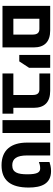

<svg xmlns="http://www.w3.org/2000/svg" viewBox="864 -1520 668 2435"><g transform="rotate(90 1197.5 -302.0)"><path d="M54 0H581V-395C581 -535 507 -605 366 -605H54ZM217 -138V-468H347C395 -468 418 -441 418 -383V-138Z M676 -213H758L839 -337V-605H676Z M1421 -138H1347V-395C1347 -535 1274 -605 1132 -605H911V-468H1114C1162 -468 1184 -442 1184 -383V-138H911V0H1421Z M1503 0H1666V-605H1503Z M2076 12C2267 12 2358 -103 2358 -332C2358 -496 2310 -616 2148 -616C2098 -616 2059 -604 2034 -596V-462C2057 -471 2084 -478 2115 -478C2163 -478 2190 -446 2190 -316C2190 -188 2165 -124 2075 -124C1993 -124 1951 -180 1951 -311V-605H1788V-311C1788 -112 1880 12 2076 12Z"/></g></svg>

Font: Noto Sans Hebrew SemiCondensed Extra
Style: Regular
Weight: 800
Width: 4
Designer: Monotype Design Team
Foundry: Monotype Imaging Inc.
Version: Version 1.902